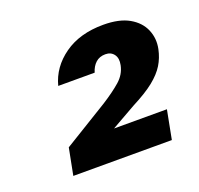

<svg xmlns="http://www.w3.org/2000/svg" viewBox="-75 -789 540 520"><g transform="rotate(-20 195.0 -528.5)"><path d="M99 -593Q112 -643 157 -675Q202 -707 270 -707Q316 -707 344 -691Q372 -675 383 -649Q394 -623 388 -594Q383 -570 371 -550.5Q359 -531 336 -512.5Q313 -494 272 -473L147 -402L156 -433H354L338 -350H54L69 -427L198 -506Q231 -527 251.5 -545Q272 -563 277 -588Q281 -607 272.5 -618.5Q264 -630 248 -630Q231 -630 220 -620Q209 -610 204 -593Z"/></g></svg>

Font: Albert Sans
Style: Bold Italic
Weight: 700
Italic angle: -11.25°
Designer: Andreas Rasmussen
Foundry: a.Foundry
Version: Version 1.025